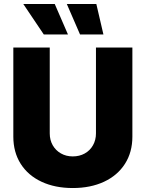

<svg xmlns="http://www.w3.org/2000/svg" viewBox="-20 -949 742 978"><path d="M654.3 -707V-252.9Q654.3 -173.8 616.5 -114.5Q578.6 -55.2 509.8 -23.2Q440.9 8.8 350.6 8.8Q260.3 8.8 191.7 -23.2Q123 -55.2 85.4 -114.5Q47.9 -173.8 47.9 -252.9V-707H233.4V-269.5Q233.4 -235.8 248.5 -209.2Q263.7 -182.6 290.3 -167.5Q316.9 -152.3 350.6 -152.3Q384.8 -152.3 411.6 -167.2Q438.5 -182.1 453.6 -209Q468.8 -235.8 468.8 -269.5V-707ZM98.6 -928.7H258.8L326.2 -773.4H203.1ZM320.3 -928.7H470.7L506.8 -773.4H387.7Z"/></svg>

Font: Pretendard GOV Black
Style: Regular
Weight: 900
Designer: Base glyphs from Inter by Rasmus Andersson; Hangeul glyphs from Noto Sans CJK(Source Han Sans) by Jang Soo-young and Kan
Foundry: Kil Hyung-jin
Version: Version 1.309